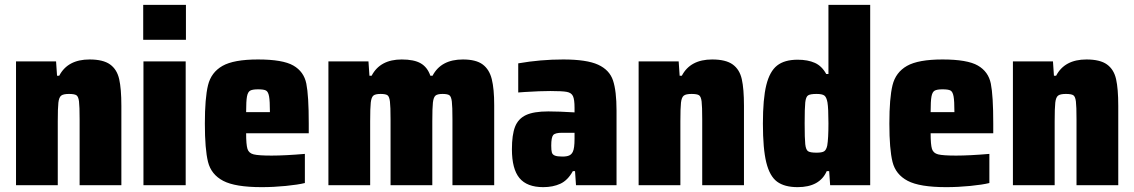

<svg xmlns="http://www.w3.org/2000/svg" viewBox="-20 -763 4672 791"><path d="M46 -510H211L215 -451H224Q259 -518 349 -518Q405 -518 433.5 -497.5Q462 -477 471 -437Q480 -397 480 -327V0H308V-271Q308 -325 305.5 -345Q303 -365 295 -370.5Q287 -376 264 -376Q241 -376 232 -369Q223 -362 220.5 -340Q218 -318 218 -263V0H46Z M570 -599V-743H746V-599ZM571 0V-510H745V0Z M1252 -214H994Q994 -167 999.5 -149.5Q1005 -132 1025 -127Q1045 -122 1099 -122Q1154 -122 1236 -129V-9Q1208 -2 1157.5 3Q1107 8 1058 8Q949 8 899.5 -18Q850 -44 837 -96Q824 -148 824 -254Q824 -359 837 -412Q850 -465 896.5 -491.5Q943 -518 1043 -518Q1145 -518 1188.5 -493Q1232 -468 1242 -418.5Q1252 -369 1252 -254ZM994 -301H1092Q1092 -347 1088.5 -366Q1085 -385 1076 -390Q1067 -395 1043 -395Q1020 -395 1010.5 -389.5Q1001 -384 997.5 -365.5Q994 -347 994 -301Z M1333 -510H1498L1502 -451H1511Q1546 -518 1635 -518Q1686 -518 1713.5 -502Q1741 -486 1753 -451H1762Q1797 -518 1887 -518Q1941 -518 1968.5 -497.5Q1996 -477 2006 -437Q2016 -397 2016 -330V0H1844V-271Q1844 -324 1841.5 -344.5Q1839 -365 1831.5 -370.5Q1824 -376 1803 -376Q1782 -376 1774 -369Q1766 -362 1763.5 -340.5Q1761 -319 1761 -263V0H1589V-271Q1589 -324 1586.5 -344.5Q1584 -365 1576.5 -370.5Q1569 -376 1548 -376Q1526 -376 1518 -369Q1510 -362 1507.5 -340.5Q1505 -319 1505 -263V0H1333Z M2089 -148Q2089 -208 2102 -241Q2115 -274 2147 -289Q2179 -304 2239 -304Q2281 -304 2347 -300V-319Q2347 -353 2340.5 -367Q2334 -381 2315 -384.5Q2296 -388 2247 -388Q2206 -388 2142 -384Q2122 -382 2115 -382V-502Q2207 -518 2300 -518Q2397 -518 2444 -496.5Q2491 -475 2505.5 -431.5Q2520 -388 2520 -307V0H2353L2349 -58H2340Q2319 -20 2288.5 -6Q2258 8 2218 8Q2151 8 2120 -29.5Q2089 -67 2089 -148ZM2340 -138Q2347 -152 2347 -191V-216H2295Q2267 -216 2259 -206.5Q2251 -197 2251 -163Q2251 -144 2253.5 -135Q2256 -126 2266 -122Q2276 -118 2297 -118Q2315 -118 2325 -122.5Q2335 -127 2340 -138Z M2611 -510H2776L2780 -451H2789Q2824 -518 2914 -518Q2970 -518 2998.5 -497.5Q3027 -477 3036 -437Q3045 -397 3045 -327V0H2873V-271Q2873 -325 2870.5 -345Q2868 -365 2860 -370.5Q2852 -376 2829 -376Q2806 -376 2797 -369Q2788 -362 2785.5 -340Q2783 -318 2783 -263V0H2611Z M3123 -254Q3123 -356 3137 -412.5Q3151 -469 3181.5 -493Q3212 -517 3266 -517Q3308 -517 3337 -504Q3366 -491 3384 -458H3393V-743H3565V0H3400L3396 -58H3386Q3357 8 3266 8Q3212 8 3181.5 -14.5Q3151 -37 3137 -93.5Q3123 -150 3123 -254ZM3388 -163Q3393 -192 3393 -255Q3393 -317 3389 -341Q3385 -363 3376 -369.5Q3367 -376 3344 -376Q3318 -376 3309 -370Q3300 -364 3297.5 -341Q3295 -318 3295 -255Q3295 -192 3297.5 -169Q3300 -146 3309 -140Q3318 -134 3344 -134Q3366 -134 3375 -139.5Q3384 -145 3388 -163Z M4072 -214H3814Q3814 -167 3819.5 -149.5Q3825 -132 3845 -127Q3865 -122 3919 -122Q3974 -122 4056 -129V-9Q4028 -2 3977.5 3Q3927 8 3878 8Q3769 8 3719.5 -18Q3670 -44 3657 -96Q3644 -148 3644 -254Q3644 -359 3657 -412Q3670 -465 3716.5 -491.5Q3763 -518 3863 -518Q3965 -518 4008.5 -493Q4052 -468 4062 -418.5Q4072 -369 4072 -254ZM3814 -301H3912Q3912 -347 3908.5 -366Q3905 -385 3896 -390Q3887 -395 3863 -395Q3840 -395 3830.5 -389.5Q3821 -384 3817.5 -365.5Q3814 -347 3814 -301Z M4153 -510H4318L4322 -451H4331Q4366 -518 4456 -518Q4512 -518 4540.5 -497.5Q4569 -477 4578 -437Q4587 -397 4587 -327V0H4415V-271Q4415 -325 4412.5 -345Q4410 -365 4402 -370.5Q4394 -376 4371 -376Q4348 -376 4339 -369Q4330 -362 4327.5 -340Q4325 -318 4325 -263V0H4153Z"/></svg>

Font: Saira Semi Condensed ExtraBold
Style: Regular
Weight: 800
Width: 4
Designer: Hector Gatti with collaboration of the Omnibus-Type team
Foundry: Omnibus-Type
Version: Version 1.001; ttfautohint (v1.8)